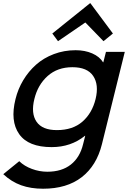

<svg xmlns="http://www.w3.org/2000/svg" viewBox="-27 -950 792 1185"><path d="M563 -338.9Q584.5 -427.2 548.1 -481.2Q511.7 -535.2 419.9 -535.2Q327.6 -535.2 266.8 -480.7Q206.1 -426.3 185.1 -338.9Q163.1 -250.5 198.5 -198.7Q233.9 -147 324.2 -147Q421.9 -147 481.7 -199.2Q541.5 -251.5 563 -338.9ZM627 -629.9H743.2L602.1 -60.1Q569.3 72.3 477.3 143.6Q385.3 214.8 238.8 214.8Q163.1 214.8 103.3 193.4Q43.5 171.9 -6.8 125L91.8 44.9Q123 75.2 169.7 92.5Q216.3 109.9 265.1 109.9Q354 109.9 410.2 65.7Q466.3 21.5 485.8 -60.1L499 -111.8H497.1Q410.6 -42 292 -42Q147.5 -42 91.1 -122.6Q34.7 -203.1 68.8 -338.9Q84 -400.9 116.5 -455.1Q148.9 -509.3 195.6 -550.8Q242.2 -592.3 305.4 -616.2Q368.7 -640.1 439.9 -640.1Q497.1 -640.1 542.2 -620.4Q587.4 -600.6 608.9 -565.9H610.8ZM530.8 -930.2 669.9 -743.2 611.8 -695.8 500 -811 498 -810.1 331.1 -695.8 295.9 -743.2 528.8 -930.2Z"/></svg>

Font: Sinkin Sans 500 Medium Italic
Style: Regular
Weight: 500
Italic angle: -112°
Designer: Keith Bates
Foundry: K-Type
Version: Sinkin Sans (version 1.0)  by Keith Bates   •   © 2014   www